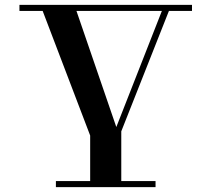

<svg xmlns="http://www.w3.org/2000/svg" viewBox="-20 -770 870 790"><path d="M620 0V-25H210V0ZM146 -750 358 -194 469 -217 286 -750ZM566 -725V-750H60V-725ZM770 -725V-750H472V-725ZM438 -126 677 -730H648L411 -126ZM479 -22V-233L351 -226V-22Z"/></svg>

Font: Solide Mirage
Style: Etroit
Weight: 400
Designer: Jérémy Landes
Foundry: Velvetyne Type Foundry
Version: Version 1.1